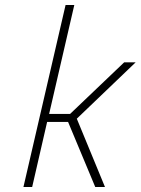

<svg xmlns="http://www.w3.org/2000/svg" viewBox="-20 -750 564 770"><path d="M243 -730H278L177 -293H261L478 -500H524L288 -274L401 0H362L253 -261H169L109 0H74Z"/></svg>

Font: Cairo ExtraLight
Style: Italic
Weight: 275
Italic angle: -13°
Designer: Mohamed Gaber, Accademia di Belle Arti di Urbino and others
Foundry: Kief Type Foundry, Accademia di Belle Arti di Urbino and others
Version: Version 3.011